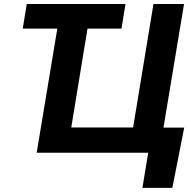

<svg xmlns="http://www.w3.org/2000/svg" viewBox="-20 -747 921 939"><path d="M822.8 171.9H676.5L704.9 0H159.4L260.3 -607.2H91.3L110.8 -727.3H593.8L574.2 -607.2H408L328.5 -123.6H631L730.5 -727.3H880L779.5 -122.9H881Z"/></svg>

Font: Linik Sans
Style: Bold Italic
Weight: 700
Italic angle: 9°
Designer: Fonts by Rasmus Andersson / Changes by Cristiano Sobral with parts from Marc Monis
Foundry: rsms
Version: Version 3.020; ttfautohint (v1.6)